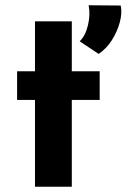

<svg xmlns="http://www.w3.org/2000/svg" viewBox="-20 -710 481 730"><path d="M113 -629H253V-439H359V-330H253V0H113V-330H45V-439H113ZM355 -505 283 -553Q305 -574 314.5 -614.5Q324 -655 317 -690L439 -689Q445 -661 435.5 -625.5Q426 -590 405.5 -557.5Q385 -525 355 -505Z"/></svg>

Font: Reem Kufi Fun
Style: Bold
Weight: 700
Designer: Khaled Hosny
Version: Version 1.005